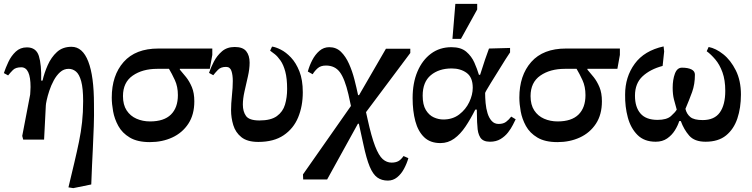

<svg xmlns="http://www.w3.org/2000/svg" viewBox="-33 -722 3888 993"><path d="M439 232 346 251 321 247Q338 176 351.5 119Q365 62 375.5 11Q386 -40 391.5 -90.5Q397 -141 397 -199Q397 -265 387 -301.5Q377 -338 360 -352Q343 -366 322 -366Q297 -366 278 -349Q259 -332 245 -306Q231 -280 222 -252.5Q213 -225 208.5 -204Q204 -183 204 -176L195 0H87L82 -19L123 -233Q123 -237 124 -249.5Q125 -262 125 -272Q125 -374 77 -374Q48 -374 34 -360Q20 -346 9 -332L-13 -344Q-4 -371 10.5 -402Q25 -433 48.5 -455Q72 -477 106 -477Q154 -477 168 -432.5Q182 -388 180 -305H187Q196 -345 214 -385.5Q232 -426 261.5 -453Q291 -480 337 -480Q394 -480 423.5 -404Q453 -328 453 -183Q454 -123 452 -69Q450 -15 447 51Q445 89 443 133Q441 177 439 232Z M742 13Q678 13 638.5 -10.5Q599 -34 579 -70.5Q559 -107 552 -146Q545 -185 545 -217Q545 -332 606.5 -401.5Q668 -471 786 -471H1065V-438L1052 -366H897V-362Q912 -345 929.5 -323Q947 -301 959.5 -271Q972 -241 972 -198Q972 -129 941 -82Q910 -35 858 -11Q806 13 742 13ZM841 -366H780Q704 -366 653.5 -331Q603 -296 603 -225Q603 -180 622 -151Q641 -122 673 -108Q705 -94 743 -94Q815 -94 851 -129.5Q887 -165 887 -230Q887 -274 871.5 -307.5Q856 -341 841 -366Z M1303 12Q1246 12 1215.5 -12.5Q1185 -37 1173.5 -75Q1162 -113 1162 -152Q1162 -185 1166.5 -227.5Q1171 -270 1171 -303Q1171 -334 1164 -355Q1157 -376 1136 -376Q1109 -376 1094.5 -361Q1080 -346 1070 -333L1048 -345Q1057 -372 1073 -403Q1089 -434 1115 -456.5Q1141 -479 1181 -479Q1223 -479 1240.5 -457Q1258 -435 1258 -398Q1258 -365 1249 -326Q1240 -287 1231.5 -249Q1223 -211 1223 -181Q1223 -145 1239.5 -122Q1256 -99 1309 -99Q1368 -99 1399 -121.5Q1430 -144 1441 -181Q1452 -218 1452 -262Q1452 -316 1442.5 -351.5Q1433 -387 1418 -408.5Q1403 -430 1388.5 -441.5Q1374 -453 1364 -460L1374 -481Q1392 -479 1419 -465.5Q1446 -452 1472 -424.5Q1498 -397 1515.5 -353Q1533 -309 1533 -245Q1533 -173 1509 -115Q1485 -57 1434 -22.5Q1383 12 1303 12Z M1659 206H1535L1534 180L1782 -174L1769 -234Q1750 -315 1724.5 -349Q1699 -383 1653 -383Q1626 -383 1610.5 -369.5Q1595 -356 1584 -338L1559 -352Q1567 -382 1582 -411Q1597 -440 1619 -459Q1641 -478 1670 -478Q1706 -478 1730.5 -454Q1755 -430 1772 -392Q1789 -354 1800 -311Q1811 -268 1819 -230H1824L1963 -470H2089V-448L1860 -142L1868 -106Q1888 -15 1907 34Q1926 83 1946.5 101Q1967 119 1992 119Q2013 119 2027 111.5Q2041 104 2054 85L2079 96Q2071 124 2056.5 151Q2042 178 2021 195Q2000 212 1973 212Q1941 212 1918.5 196Q1896 180 1879 139.5Q1862 99 1846 23L1823 -82H1818Z M2245 18Q2192 18 2160.5 -12.5Q2129 -43 2115 -95.5Q2101 -148 2101 -215Q2101 -293 2126 -352Q2151 -411 2196 -444.5Q2241 -478 2302 -478Q2351 -478 2378.5 -454.5Q2406 -431 2420.5 -398Q2435 -365 2444 -335H2450Q2465 -383 2475.5 -413.5Q2486 -444 2496 -471L2605 -474V-451L2582 -416Q2535 -341 2505.5 -293Q2476 -245 2476 -241Q2476 -217 2478.5 -189Q2481 -161 2488.5 -136.5Q2496 -112 2510 -96.5Q2524 -81 2546 -81Q2570 -81 2584.5 -92Q2599 -103 2611 -119L2634 -105Q2629 -95 2619.5 -76Q2610 -57 2594.5 -37Q2579 -17 2556 -3Q2533 11 2501 11Q2465 11 2451 -11Q2437 -33 2436 -71Q2434 -90 2434 -110Q2434 -130 2433 -155H2425Q2401 -107 2374.5 -67.5Q2348 -28 2316 -5Q2284 18 2245 18ZM2260 -104Q2308 -104 2342 -130Q2376 -156 2394 -194Q2412 -232 2412 -268Q2412 -322 2380.5 -345Q2349 -368 2303 -368Q2237 -368 2195 -333Q2153 -298 2153 -227Q2153 -180 2169.5 -153Q2186 -126 2210.5 -115Q2235 -104 2260 -104ZM2351 -521H2307L2322 -702H2435V-673Z M2850 13Q2786 13 2746.5 -10.5Q2707 -34 2687 -70.5Q2667 -107 2660 -146Q2653 -185 2653 -217Q2653 -332 2714.5 -401.5Q2776 -471 2894 -471H3173V-438L3160 -366H3005V-362Q3020 -345 3037.5 -323Q3055 -301 3067.5 -271Q3080 -241 3080 -198Q3080 -129 3049 -82Q3018 -35 2966 -11Q2914 13 2850 13ZM2949 -366H2888Q2812 -366 2761.5 -331Q2711 -296 2711 -225Q2711 -180 2730 -151Q2749 -122 2781 -108Q2813 -94 2851 -94Q2923 -94 2959 -129.5Q2995 -165 2995 -230Q2995 -274 2979.5 -307.5Q2964 -341 2949 -366Z M3358 11Q3299 11 3264 -24Q3229 -59 3214 -114.5Q3199 -170 3200 -233Q3200 -324 3249.5 -392Q3299 -460 3399 -482L3402 -456L3394 -381Q3330 -364 3290.5 -327.5Q3251 -291 3251 -227Q3251 -168 3279.5 -135Q3308 -102 3368 -102Q3415 -102 3437 -121.5Q3459 -141 3467 -155Q3459 -182 3452.5 -208Q3446 -234 3446 -268Q3446 -310 3457.5 -341Q3469 -372 3494 -372Q3525 -372 3543 -363Q3561 -354 3561 -336Q3561 -286 3546.5 -246Q3532 -206 3512 -159Q3518 -133 3537 -117Q3556 -101 3601 -101Q3662 -101 3690 -140.5Q3718 -180 3718 -252Q3718 -308 3703.5 -348Q3689 -388 3666.5 -414.5Q3644 -441 3622 -457L3632 -479Q3669 -472 3707.5 -441.5Q3746 -411 3772.5 -358Q3799 -305 3799 -233Q3799 -164 3780.5 -109Q3762 -54 3722 -21.5Q3682 11 3616 11Q3559 11 3531.5 -20.5Q3504 -52 3488 -96H3480Q3473 -73 3457.5 -48Q3442 -23 3417.5 -6Q3393 11 3358 11Z"/></svg>

Font: STIX Two Text SemiBold
Style: Regular
Weight: 600
Designer: Ross Mills, John Hudson & Paul Hanslow, Tiro Typeworks Ltd; with prior portions MicroPress Inc., and Coen Hoffman.
Foundry: Tiro Typeworks Ltd
Version: Version 2.13 b171